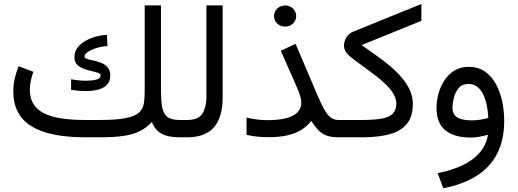

<svg xmlns="http://www.w3.org/2000/svg" viewBox="-20 -705 2658 986"><path d="M417.5 -88.9Q346.7 -88.9 293.5 -97.2Q240.2 -105.5 204.8 -123.8Q169.4 -142.1 151.4 -171.6Q133.3 -201.2 133.3 -244.1Q133.3 -266.1 138.4 -290.5Q143.6 -314.9 151.4 -336.4L75.7 -364.7Q63.5 -335 55.9 -302.7Q48.3 -270.5 48.3 -236.8Q48.3 -175.3 71.5 -130.6Q94.7 -85.9 140.9 -57.1Q187 -28.3 256.3 -14.2Q325.7 0 417.5 0H498Q563.5 0 611.6 -6.6Q659.7 -13.2 695.6 -30.3Q731.4 -47.4 760.3 -78.6Q774.4 -39.6 807.6 -19.8Q840.8 0 901.9 0H918.9V-88.9H900.9Q857.4 -88.9 837.4 -106.4Q817.4 -124 812 -158.2Q806.6 -192.4 806.6 -242.2V-677.2H723.1V-240.7Q723.1 -203.6 719 -175Q714.8 -146.5 694.6 -127.4Q674.3 -108.4 627.2 -98.6Q580.1 -88.9 494.6 -88.9ZM345.2 -297.9V-243.7Q363.8 -240.7 383.1 -239Q402.3 -237.3 421.4 -237.3Q454.1 -237.3 482.7 -244.4Q511.2 -251.5 528.8 -269.3Q546.4 -287.1 546.4 -319.3Q546.4 -332 543 -341.6Q539.6 -351.1 533.2 -358.4Q521 -373.5 501.2 -381.6Q481.4 -389.6 461.4 -393.8Q441.4 -397.9 427.7 -402.1Q414.1 -406.2 414.1 -414.6Q414.1 -425.3 426.5 -435.1Q439 -444.8 458 -452.4Q477.1 -460 497.1 -464.1Q517.1 -468.3 532.2 -468.3L528.8 -525.9Q507.8 -525.9 479.7 -519Q451.7 -512.2 424.6 -498.3Q397.5 -484.4 379.9 -462.9Q362.3 -441.4 362.3 -411.1Q362.3 -387.2 375.7 -373.3Q389.2 -359.4 409.2 -352.1Q429.2 -344.7 449.2 -340.3Q469.2 -335.9 482.9 -331.3Q496.6 -326.7 496.6 -317.4Q496.6 -301.8 474.1 -296.1Q451.7 -290.5 423.3 -290.5Q401.4 -290.5 380.1 -292.7Q358.9 -294.9 345.2 -297.9Z M900.9 -88.9V0H940.4Q1035.2 0 1079.3 -52Q1123.5 -104 1123.5 -205.6V-677.2H1040V-205.1Q1040 -155.3 1019.8 -122.1Q999.5 -88.9 940.9 -88.9Z M1387.2 -622.6Q1387.2 -599.6 1403.8 -584Q1420.4 -568.4 1444.3 -568.4Q1468.3 -568.4 1484.6 -584Q1501 -599.6 1501 -622.6Q1501 -645.5 1484.6 -661.1Q1468.3 -676.8 1444.3 -676.8Q1420.4 -676.8 1403.8 -661.1Q1387.2 -645.5 1387.2 -622.6ZM1527.3 -177.7Q1527.3 -148.4 1508.1 -128.4Q1488.8 -108.4 1450 -98.1Q1411.1 -87.9 1352.1 -87.9Q1327.1 -87.9 1301.5 -91.1Q1275.9 -94.2 1246.1 -101.1V-12.7Q1270.5 -6.8 1297.9 -3.7Q1325.2 -0.5 1359.4 -0.5Q1412.1 -0.5 1452.9 -9.3Q1493.7 -18.1 1524.7 -36.6Q1555.7 -55.2 1578.6 -84Q1596.7 -55.7 1614.3 -37.1Q1631.8 -18.6 1656 -9.3Q1680.2 0 1718.8 0H1739.3V-88.9H1718.8Q1697.8 -88.9 1681.4 -99.4Q1665 -109.9 1648.2 -138.2Q1631.3 -166.5 1608.9 -219.2L1498 -480L1421.9 -444.3L1508.3 -248.5Q1516.1 -231 1521.7 -210.7Q1527.3 -190.4 1527.3 -177.7Z M1836.9 -473.6 2144 -598.1V-684.6L1793 -542Q1771 -533.2 1758.8 -512.5Q1746.6 -491.7 1746.6 -471.2Q1746.6 -454.6 1755.4 -440.2Q1764.2 -425.8 1779.8 -413.1Q1808.6 -390.1 1841.1 -366.9Q1873.5 -343.8 1904.3 -320.3Q1935.1 -296.9 1960.2 -272.7Q1985.4 -248.5 2000.2 -223.6Q2015.1 -198.7 2015.1 -172.9Q2015.1 -139.6 1997.3 -121.3Q1979.5 -103 1940.7 -95.9Q1901.9 -88.9 1838.4 -88.9H1720.7V0H1838.9Q1929.7 0 1987.3 -17.6Q2044.9 -35.2 2072.5 -72.8Q2100.1 -110.4 2100.1 -170.9Q2100.1 -209 2084 -243.7Q2067.9 -278.3 2040.3 -309.8Q2012.7 -341.3 1978.5 -369.6Q1944.3 -397.9 1907.7 -423.8Q1871.1 -449.7 1836.9 -473.6Z M2569.3 -83.5Q2569.3 -135.3 2558.8 -184.8Q2548.3 -234.4 2526.1 -274.4Q2503.9 -314.5 2469.5 -338.1Q2435.1 -361.8 2386.7 -361.8Q2345.7 -361.8 2314.7 -343.3Q2283.7 -324.7 2263.2 -293.7Q2242.7 -262.7 2232.2 -225.1Q2221.7 -187.5 2221.7 -149.9Q2221.7 -73.7 2266.8 -36.1Q2312 1.5 2399.9 1.5Q2418.5 1.5 2442.9 -2.9Q2467.3 -7.3 2485.8 -13.2Q2478 37.1 2445.3 76.4Q2412.6 115.7 2357.7 142.6Q2302.7 169.4 2227.5 184.1L2256.3 261.7Q2360.4 241.7 2429.9 196.5Q2499.5 151.4 2534.4 81.3Q2569.3 11.2 2569.3 -83.5ZM2402.3 -86.9Q2352.5 -86.9 2328.1 -102.1Q2303.7 -117.2 2303.7 -152.8Q2303.7 -174.8 2310.8 -203.1Q2317.9 -231.4 2335.7 -252.7Q2353.5 -273.9 2385.7 -273.9Q2409.2 -273.9 2427 -262.2Q2444.8 -250.5 2457.5 -227.8Q2470.2 -205.1 2477.8 -172.9Q2485.4 -140.6 2487.8 -99.6Q2466.8 -93.3 2444.8 -90.1Q2422.9 -86.9 2402.3 -86.9Z"/></svg>

Font: Vazirmatn RD NL
Style: Regular
Weight: 400
Designer: Saber Rastikerdar
Foundry: Saber Rastikerdar
Version: Version 32.101